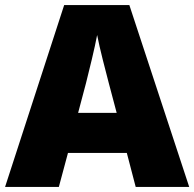

<svg xmlns="http://www.w3.org/2000/svg" viewBox="-20 -737 766 757"><path d="M515 0H726L490 -717H233L0 0H212L248 -134H480ZM409 -409 440 -292H288L319 -409C331 -456 354 -550 363 -599C372 -550 399 -447 409 -409Z"/></svg>

Font: Noto Sans Lao Looped Black
Style: Regular
Weight: 900
Designer: Mark Frömberg, Ben Mitchell
Foundry: The Fontpad Ltd
Version: Version 1.002